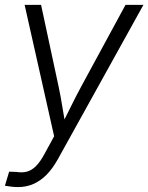

<svg xmlns="http://www.w3.org/2000/svg" viewBox="-32 -549 599 775"><path d="M-12.2 200.7 4.9 144 34.7 145Q58.1 148.9 77.4 143.6Q96.7 138.2 113.8 120.8Q130.9 103.5 147.9 71.8L186.5 1L67.4 -529.3H133.8L204.1 -201.7Q212.9 -160.2 219.5 -118.9Q226.1 -77.6 233.4 -37.1H213.4Q233.9 -77.6 254.2 -118.9Q274.4 -160.2 296.9 -201.7L474.6 -529.3H546.9L201.2 94.2Q180.2 131.8 155.8 156.5Q131.3 181.2 102.8 193.6Q74.2 206.1 41.5 206.1Q25.9 206.1 12.5 204.3Q-1 202.6 -12.2 200.7Z"/></svg>

Font: Inter 24pt Light
Style: Italic
Weight: 300
Italic angle: -9.3988°
Designer: Rasmus Andersson
Foundry: rsms
Version: Version 4.001;git-66647c0bb